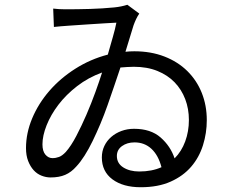

<svg xmlns="http://www.w3.org/2000/svg" viewBox="-20 -750 996 805"><path d="M564 -31Q617 -31 657 -49Q644 -99 615 -126Q586 -153 544 -153Q513 -153 491.5 -137.5Q470 -122 470 -96Q470 -65 497 -48Q524 -31 564 -31ZM256 -113Q278 -138 300 -180Q322 -222 342.5 -269.5Q363 -317 380 -364Q397 -411 408 -446Q350 -425 303.5 -389Q257 -353 225 -311Q193 -269 175.5 -225Q158 -181 158 -145Q158 -116 170.5 -101.5Q183 -87 200 -87Q214 -87 227.5 -92Q241 -97 256 -113ZM506 -533Q515 -534 524.5 -534.5Q534 -535 543 -535Q613 -535 669.5 -513Q726 -491 765.5 -452Q805 -413 826 -360.5Q847 -308 847 -246Q847 -192 831 -141Q815 -90 781.5 -51Q748 -12 695.5 11.5Q643 35 570 35Q496 35 451.5 2Q407 -31 407 -90Q407 -116 417.5 -138Q428 -160 446.5 -176Q465 -192 489.5 -201Q514 -210 542 -210Q612 -210 653.5 -173.5Q695 -137 712 -86Q741 -115 756.5 -157Q772 -199 772 -247Q772 -294 756.5 -334.5Q741 -375 712 -405Q683 -435 640 -452.5Q597 -470 541 -470Q527 -470 513 -469Q499 -468 485 -467Q472 -429 458.5 -388.5Q445 -348 431 -309Q417 -269 401 -231Q385 -193 368.5 -159Q352 -125 334.5 -97.5Q317 -70 300 -52Q279 -28 253.5 -17Q228 -6 192 -6Q173 -6 154 -13.5Q135 -21 121 -36.5Q107 -52 98 -75Q89 -98 89 -129Q89 -192 115 -254Q141 -316 187 -369Q233 -422 296 -462Q359 -502 432 -521Q443 -560 453 -594.5Q463 -629 468 -655Q448 -654 415 -652Q382 -650 345 -647.5Q308 -645 271 -642.5Q234 -640 206 -637L203 -714Q227 -711 254 -711Q305 -711 357 -712.5Q409 -714 460 -719Q489 -722 514 -730L564 -693Q557 -683 551 -670.5Q545 -658 540 -644Z"/></svg>

Font: Kinto Sans
Style: Regular
Weight: 400
Designer: Authors: Ryoko NISHIZUKA  (kana & ideographs); Paul D. Hunt (Latin, Greek & Cyrillic); Wenlong ZHANG  (bopomofo); Sandol
Foundry: Adobe Systems Incorporated, ookami Inc.
Version: Version 0.001